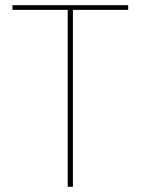

<svg xmlns="http://www.w3.org/2000/svg" viewBox="-20 -720 542 740"><path d="M241 0V-682H28V-700H474V-682H261V0Z"/></svg>

Font: DM Sans 9pt Thin
Style: Regular
Weight: 250
Version: Version 4.004;gftools[0.9.30]